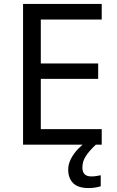

<svg xmlns="http://www.w3.org/2000/svg" viewBox="-20 -734 596 974"><path d="M97 -714H496V-635H187V-412H478V-334H187V-79H496V0H97ZM398 116Q398 161 443 161Q460 161 471.5 158.5Q483 156 491 155V211Q477 215 462.5 217.5Q448 220 429 220Q376 220 351 195Q326 170 326 126Q326 98 340.5 70.5Q355 43 376.5 21Q398 -1 418 -15L466 0Q432 32 415 58.5Q398 85 398 116Z"/></svg>

Font: BC Sans
Style: Regular
Weight: 400
Designer: Monotype Design Team
Province of B.C.
Foundry: Monotype Imaging Inc.
Version: Version 2.000;GOOG;noto-source:20170915:90ef993387c0